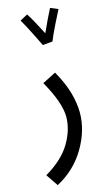

<svg xmlns="http://www.w3.org/2000/svg" viewBox="-163 -720 581 999"><g transform="rotate(-15 127.5 -220.5)"><path d="M184 -499Q195 -528 221.5 -581.5Q248 -635 258 -654L217 -671Q211 -660 192.5 -622Q174 -584 159 -550Q145 -578 124.5 -615.5Q104 -653 93 -669L52 -647Q69 -618 93.5 -569.5Q118 -521 131 -494ZM226 -106Q226 -155 210 -212.5Q194 -270 155 -339L82 -302Q152 -178 152 -103Q152 -33 110 38Q68 109 -27 165L17 230Q115 178 170.5 84.5Q226 -9 226 -106Z"/></g></svg>

Font: Noto Sans Arabic Condensed
Style: Regular
Weight: 400
Width: 3
Designer: Nadine Chahine
Foundry: Monotype Imaging Inc.
Version: 1.001